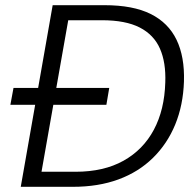

<svg xmlns="http://www.w3.org/2000/svg" viewBox="-20 -720 757 740"><path d="M20 -316 32 -381H401L390 -316ZM60 0 183 -700H383Q493 -700 561 -666Q629 -632 660.5 -566.5Q692 -501 689 -406Q686 -315 655.5 -240.5Q625 -166 569.5 -111.5Q514 -57 436.5 -28.5Q359 0 261 0ZM140 -58H271Q380 -58 456 -100.5Q532 -143 573 -220Q614 -297 617 -402Q620 -479 596.5 -532.5Q573 -586 518.5 -614Q464 -642 373 -642H243Z"/></svg>

Font: DM Sans 17pt Light
Style: Italic
Weight: 300
Italic angle: -10°
Version: Version 4.004;gftools[0.9.30]